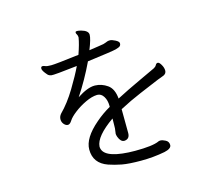

<svg xmlns="http://www.w3.org/2000/svg" viewBox="-110 -908 1221 1076"><g transform="rotate(-15 500.0 -370.5)"><path d="M335 -407Q396 -447 437 -447H440Q478 -446 511 -423Q544 -400 549 -342Q610 -374 691 -411.5Q772 -449 783 -454.5Q794 -460 799 -469.5Q804 -479 812.5 -479Q821 -479 831.5 -461Q842 -443 842 -426Q842 -409 825 -401L788 -387Q736 -365 675 -339.5Q614 -314 550 -280L551 -142Q551 -108 521 -105H519Q498 -105 486 -137Q482 -149 482 -155L486 -186Q486 -191 486.5 -207Q487 -223 487 -243Q380 -168 376 -110Q376 -44 525 -36L563 -35Q665 -35 702 -52Q705 -54 708 -54Q711 -54 717 -54.5Q723 -55 742 -46Q761 -37 761 -16Q761 5 720 14Q653 27 581.5 27Q510 27 470.5 19.5Q431 12 396 0Q316 -28 316 -108Q316 -175 404 -250Q443 -284 489 -310V-316Q489 -348 475 -370.5Q461 -393 438 -393H437Q407 -392 370 -374.5Q333 -357 302.5 -333.5Q272 -310 260.5 -291.5Q249 -273 237 -273Q225 -273 214.5 -285Q204 -297 204 -313.5Q204 -330 216 -344Q263 -391 305 -460.5Q347 -530 370 -579Q233 -563 219 -565.5Q205 -568 198 -576Q174 -603 174 -615.5Q174 -628 184 -628Q191 -628 199.5 -624Q208 -620 233.5 -620Q259 -620 395 -637Q415 -694 421 -731Q421 -742 416.5 -749Q412 -756 412 -760Q412 -764 413.5 -766Q415 -768 423 -768Q431 -768 446 -764Q485 -753 485 -729.5Q485 -706 461 -646Q491 -651 514.5 -654Q538 -657 545.5 -659Q553 -661 559.5 -663.5Q566 -666 571 -668Q576 -670 586.5 -670Q597 -670 616.5 -660Q636 -650 636.5 -640Q637 -630 631 -624Q625 -618 604.5 -612.5Q584 -607 437 -588Q391 -491 335 -407Z"/></g></svg>

Font: LXGW Bright TC
Style: Regular
Weight: 400
Designer: Christian Thalmann (Catharsis Fonts)
Foundry: LXGW / Christian Thalmann (Catharsis Fonts) / Fontworks Inc.
Version: Version 5.501